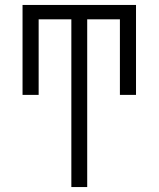

<svg xmlns="http://www.w3.org/2000/svg" viewBox="-20 -550 640 775"><path d="M268 205V-472H136V-167H71V-530H529V-167H464V-472H332V205Z"/></svg>

Font: Iosevka Slab Light Extended
Style: Regular
Weight: 300
Width: 7
Monospace: yes
Designer: Belleve Invis
Foundry: Belleve Invis
Version: Version 11.1.0; ttfautohint (v1.8.3)